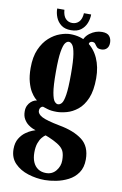

<svg xmlns="http://www.w3.org/2000/svg" viewBox="-98 -707 640 1011"><g transform="rotate(10 222.0 -201.5)"><path d="M215.5 249Q170 249 126.2 235.2Q82.5 221.5 54 192.2Q25.5 163 25.5 116.5Q25.5 82.5 39.2 60Q53 37.5 71.2 24.5Q89.5 11.5 104.5 5.5Q119.5 -0.5 122.5 -1Q119 -2 107.5 -6.5Q96 -11 82.5 -21Q69 -31 59 -47.8Q49 -64.5 49 -89.5Q49 -107 55.2 -120Q61.5 -133 71.2 -141.5Q81 -150 90.5 -153.5Q93 -154 97 -155.2Q101 -156.5 102.5 -156.5Q100 -158 90.5 -167.2Q81 -176.5 69.2 -195.2Q57.5 -214 48.8 -245Q40 -276 40 -320Q40 -379.5 58 -420Q76 -460.5 103.5 -485Q131 -509.5 161.2 -520.2Q191.5 -531 215.5 -531Q269.5 -531 308.5 -505Q347.5 -479 368.5 -432.5Q389.5 -386 389.5 -325.5Q389.5 -259.5 371.8 -218Q354 -176.5 326.2 -154.2Q298.5 -132 268.5 -123.8Q238.5 -115.5 214.5 -115.5Q183.5 -115.5 164.5 -121.8Q145.5 -128 140.5 -129.5Q140 -129.5 140 -129.5Q140 -129.5 139 -129.5Q133.5 -129.5 127.8 -123.2Q122 -117 122 -105Q122 -87.5 147 -74.2Q172 -61 242 -47.5Q320 -33.5 365 0.8Q410 35 410 105Q410 148 390.5 176.2Q371 204.5 340.2 220.2Q309.5 236 276 242.5Q242.5 249 215.5 249ZM215.5 211.5Q248.5 211.5 268.5 187Q288.5 162.5 288.5 131.5Q288.5 100 280 81.8Q271.5 63.5 245.5 47.5Q236 41.5 223.2 35.2Q210.5 29 198.8 24Q187 19 179.5 16.5Q172 20.5 161.5 32.8Q151 45 143.8 65Q136.5 85 136.5 115Q136.5 145 145.8 166.5Q155 188 172.8 199.8Q190.5 211.5 215.5 211.5ZM214.5 -156Q225 -156 234.2 -166.5Q243.5 -177 249.2 -212.8Q255 -248.5 255 -323.5Q255 -395 249.2 -430.5Q243.5 -466 234 -478Q224.5 -490 214.5 -490Q204.5 -490 195.5 -478Q186.5 -466 180.5 -430Q174.5 -394 174.5 -322Q174.5 -247 180.8 -212Q187 -177 196.2 -166.5Q205.5 -156 214.5 -156ZM278 -490Q284.5 -528 314.2 -549.8Q344 -571.5 378 -571.5Q406 -571.5 417.5 -557.5Q429 -543.5 429 -522.5Q429 -502 418 -491Q407 -480 389.5 -480Q372 -480 365 -487.8Q358 -495.5 353 -503.2Q348 -511 335.5 -511Q329.5 -511 324.2 -507Q319 -503 319 -490ZM214 -552Q181.5 -552 161.8 -567Q142 -582 132.8 -605Q123.5 -628 123.5 -652H162Q164.5 -620 178.8 -605.2Q193 -590.5 214 -590.5Q235.5 -590.5 250 -605.2Q264.5 -620 266.5 -652H305Q305 -628 295.8 -605Q286.5 -582 266.8 -567Q247 -552 214 -552Z"/></g></svg>

Font: Imbue Thin 10pt ExtraBold
Style: Regular
Weight: 800
Version: Version 1.102